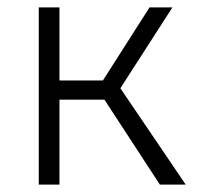

<svg xmlns="http://www.w3.org/2000/svg" viewBox="-20 -500 553 520"><path d="M413 0 244 -259 385 -480H447L306 -261L483 0ZM85 0V-480H141V-282H283V-230H141V0Z"/></svg>

Font: Geologica Cursive Thin
Style: Regular
Weight: 250
Designer: Sindre Bremnes, Frode Helland
Foundry: Monokrom Skriftforlag AS
Version: Version 1.010;gftools[0.9.28]